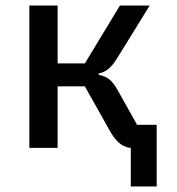

<svg xmlns="http://www.w3.org/2000/svg" viewBox="-20 -536 640 696"><path d="M454.2 139.9H547.9V-83.5H476.9L408 -206.7C386.4 -245.7 368.3 -259.2 337.7 -264.6V-269.5C364.7 -275.6 382.1 -288.7 405.2 -326L522.7 -516H414.8L287.6 -306.1H188.9V-516H86.3V0H188.9V-223H287.6L376.4 -65C397 -27 419.7 -4.6 449.6 -0.4L454.2 0Z"/></svg>

Font: Margiela Mono Medium
Style: Regular
Weight: 500
Designer: Mike Abbink, Paul van der Laan, Pieter van Rosmalen
Foundry: Bold Monday
Version: Version 2.003 2021